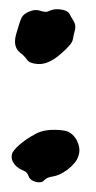

<svg xmlns="http://www.w3.org/2000/svg" viewBox="-20 -364 205 412"><path d="M109.4 -343.8Q125 -341.8 128.9 -334.5Q132.8 -327.1 138.2 -318.4Q143.6 -309.6 140.6 -298.8Q137.7 -288.1 136.7 -281.2Q135.7 -274.4 130.4 -268.1Q125 -261.7 117.7 -254.9Q110.4 -248 101.6 -241.2Q80.1 -225.6 62 -226.6Q43.9 -227.5 38.1 -235.8Q32.2 -244.1 24.4 -250Q6.8 -262.7 14.6 -290.5Q22.5 -318.4 26.4 -326.2Q30.3 -334 43 -339.4Q55.7 -344.7 66.9 -340.8Q78.1 -336.9 84 -339.8Q89.8 -342.8 96.2 -343.8Q102.5 -344.7 109.4 -343.8ZM116.2 -84Q133.8 -82 144.5 -63.5Q152.3 -47.9 149.9 -35.6Q147.5 -23.4 140.6 -15.1Q133.8 -6.8 125 0Q107.4 12.7 93.8 14.6Q80.1 16.6 74.7 22.9Q69.3 29.3 57.1 26.4Q44.9 23.4 41.5 14.2Q38.1 4.9 30.3 2Q22.5 -1 16.6 -5.9Q10.7 -10.7 7.3 -17.6Q3.9 -24.4 5.4 -32.2Q6.8 -40 21 -52.7Q35.2 -65.4 57.1 -77.1Q79.1 -88.9 116.2 -84Z"/></svg>

Font: Creepster
Style: Regular
Weight: 400
Designer: Font Diner, Inc
Foundry: Font Diner, Inc
Version: Version 1.002